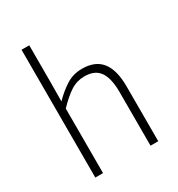

<svg xmlns="http://www.w3.org/2000/svg" viewBox="-187 -914 956 1033"><g transform="rotate(-30 291.0 -397.0)"><path d="M102 0V-794H150V-564L149 -446Q190 -488 233.5 -515.5Q277 -543 332 -543Q414 -543 453.5 -492.5Q493 -442 493 -340V0H445V-334Q445 -418 416.5 -459.5Q388 -501 323 -501Q276 -501 237 -476Q198 -451 150 -401V0Z"/></g></svg>

Font: Noto Sans HK Thin ExtraLight
Style: Regular
Weight: 250
Version: Version 2.004-H2;hotconv 1.0.118;makeotfexe 2.5.65603